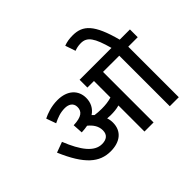

<svg xmlns="http://www.w3.org/2000/svg" viewBox="-188 -1172 1448 1448"><g transform="rotate(-45 536.0 -448.0)"><path d="M485 -216C485 -235 482 -253 476 -269C488 -268 500 -267 511 -267C545 -267 574 -269 605 -278V0H702V-539H875V0H971V-539H1072V-622H963C906 -837 843 -896 735 -896C697 -896 669 -891 640 -880L668 -798C686 -805 708 -811 737 -811C804 -811 836 -763 875 -622H535V-539H605V-363C571 -353 539 -349 498 -349C472 -349 449 -351 427 -354C422 -359 417 -365 411 -370C453 -398 474 -440 474 -490C474 -572 415 -632 308 -632C241 -632 186 -611 150 -593L178 -515C221 -536 257 -550 305 -550C343 -550 379 -533 379 -488C379 -441 348 -414 261 -411L266 -330C289 -331 311 -333 330 -337C367 -307 390 -272 390 -228C390 -180 359 -159 312 -159C230 -159 167 -243 110 -385L26 -354C114 -147 202 -74 320 -74C418 -74 485 -123 485 -216Z"/></g></svg>

Font: Noto Sans Devanagari UI Medium
Style: Regular
Weight: 500
Designer: Jelle Bosma - Monotype Design Team
Foundry: Monotype Imaging Inc.
Version: Version 2.004